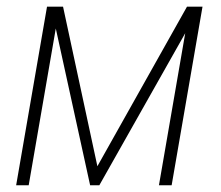

<svg xmlns="http://www.w3.org/2000/svg" viewBox="-20 -548 654 568"><path d="M268.1 -56.2 533.2 -528.3H572.3L273.9 0H246.6L130.9 -528.3H166.5ZM156.2 -528.3 64.9 0H27.8L119.1 -528.3ZM450.2 0 541.5 -528.3H579.1L487.8 0Z"/></svg>

Font: Roboto Condensed ExtraLight
Style: Italic
Weight: 250
Italic angle: -12°
Designer: Christian Robertson
Foundry: Google
Version: Version 3.008; 2023